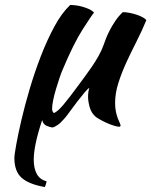

<svg xmlns="http://www.w3.org/2000/svg" viewBox="-20 -494 610 774"><path d="M367 -22Q348 -38 341.5 -62Q335 -86 335 -103Q335 -124 340 -139Q336 -139 322 -122.5Q308 -106 291.5 -84.5Q275 -63 259.5 -41.5Q244 -20 235 -11Q223 3 210.5 11Q198 19 192 20Q181 19 167.5 13Q154 7 150 -10Q133 41 124.5 81Q116 121 116 150Q116 185 128.5 207.5Q141 230 168 237Q167 242 165 248.5Q163 255 161 260Q97 249 67.5 223Q38 197 38 143Q38 130 45.5 88.5Q53 47 66.5 -11Q80 -69 100 -136.5Q120 -204 145 -268.5Q170 -333 199.5 -387.5Q229 -442 263 -474Q272 -474 285 -472.5Q298 -471 312 -467Q326 -463 338.5 -457.5Q351 -452 359 -443Q350 -433 313.5 -376Q277 -319 232 -212Q227 -201 220 -180Q213 -159 206 -136Q199 -113 194.5 -91Q190 -69 190 -56Q190 -48 192.5 -44Q195 -40 197 -38Q212 -44 235 -71Q258 -98 299 -154Q309 -168 322.5 -186Q336 -204 350 -224.5Q364 -245 376.5 -267Q389 -289 397 -311Q401 -323 407.5 -339.5Q414 -356 423.5 -374Q433 -392 445.5 -410.5Q458 -429 475 -445Q488 -445 503 -442Q518 -439 531.5 -434.5Q545 -430 555 -424.5Q565 -419 570 -413Q552 -369 530 -326Q508 -283 489 -241.5Q470 -200 457 -159Q444 -118 444 -79Q444 -58 447.5 -42.5Q451 -27 455 -16.5Q459 -6 462.5 1Q466 8 466 13Q466 14 464 16Q463 17 462 17Q455 17 444 14Q433 11 419.5 5.5Q406 0 392.5 -7Q379 -14 367 -22Z"/></svg>

Font: Kaushan Script
Style: Regular
Weight: 400
Designer: Pablo Impallari
Foundry: Pablo Impallari
Version: Version 1.002